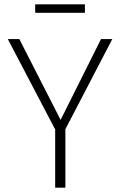

<svg xmlns="http://www.w3.org/2000/svg" viewBox="-20 -864 553 884"><path d="M281 -269V0H234V-268L16 -684H69L259 -312L445 -684H497ZM142 -805V-844H371V-805Z"/></svg>

Font: FiraGO ExtraLight
Style: Regular
Weight: 200
Designer: bBox Type
Foundry: bBox Type GmbH
Version: Version 1.001